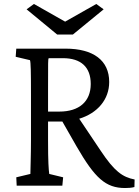

<svg xmlns="http://www.w3.org/2000/svg" viewBox="-20 -935 698 967"><path d="M64 0H294L298 -42L228 -59C225 -81 222 -118 222 -229V-323H294L366 -197C458 -38 512 12 610 12C625 12 643 11 657 7L658 -31C597 -43 556 -72 487 -176L379 -337C471 -365 530 -434 530 -522C530 -631 450 -690 310 -690H62L59 -649L131 -632C135 -623 136 -569 136 -460V-229C136 -152 133 -80 133 -59L62 -42ZM114 -888 268 -761H347L502 -888L465 -915L308 -826L151 -915ZM222 -373V-479C222 -632 222 -634 225 -642H297C388 -642 437 -597 437 -512C437 -424 379 -373 279 -373Z"/></svg>

Font: TPK Tissa Web Quiz
Style: Regular
Weight: 400
Designer: Jacques Le Bailly, Suppakit Chalermlarp | Katatrad Co.,Ltd.
Foundry: Jacques Le Bailly, Cadson Demak Co.,Ltd.
Version: Version 5.000;Glyphs 3.1.2 (3151)